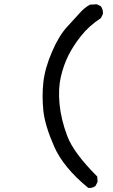

<svg xmlns="http://www.w3.org/2000/svg" viewBox="-20 -831 540 921"><path d="M403.3 70.3Q284.2 -27.3 239.7 -128.4Q195.3 -229.5 188 -299.8Q180.7 -370.1 188 -436.5Q195.3 -502.9 229 -581.5Q262.7 -660.2 302.7 -703.1Q342.8 -746.1 363.3 -769.5Q383.8 -793 411.1 -808.6L444.3 -810.5L463.9 -800.8Q475.6 -785.2 473.6 -763.7L463.9 -744.1Q407.2 -707 369.1 -659.2Q331.1 -611.3 307.6 -564Q284.2 -516.6 271.5 -460.9Q258.8 -405.3 265.6 -332Q272.5 -258.8 302.7 -178.2Q333 -97.7 446.3 15.6L448.2 41L438.5 60.5Q424.8 72.3 403.3 70.3Z"/></svg>

Font: NaikaiFont
Style: Regular
Weight: 400
Version: Version 1.67